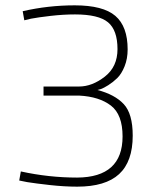

<svg xmlns="http://www.w3.org/2000/svg" viewBox="-20 -690 570 719"><path d="M65 -648Q160 -670 260 -670Q366 -670 412 -630.5Q458 -591 458 -505Q458 -470 446.5 -441.5Q435 -413 419 -397.5Q403 -382 385.5 -371Q368 -360 357.5 -356.5Q347 -353 345 -353Q410 -336 443.5 -300Q477 -264 477 -182Q477 -85 426 -38Q375 9 269 9Q221 9 167 3Q113 -3 82 -8L52 -14L58 -48Q163 -25 269 -25Q439 -26 439 -179Q439 -261 395.5 -294.5Q352 -328 277 -332H143V-366H276Q325 -366 372.5 -403Q420 -440 420 -506Q420 -577 384.5 -606.5Q349 -636 261 -636Q217 -636 169.5 -630.5Q122 -625 96 -620L71 -614Z"/></svg>

Font: TitilliumText22L Th
Style: Thin
Weight: 100
Designer: Campivisivi
Foundry: Campivisivi
Version: 1.000